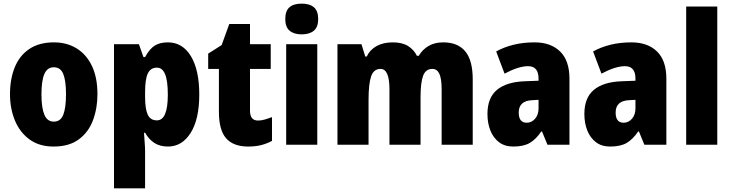

<svg xmlns="http://www.w3.org/2000/svg" viewBox="-20 -796 4020 1056"><path d="M516 -278Q516 -201 491.5 -135Q467 -69 413.5 -29.5Q360 10 275 10Q196 10 142.5 -29Q89 -68 62 -133.5Q35 -199 35 -278Q35 -361 61 -425.5Q87 -490 141 -526.5Q195 -563 277 -563Q348 -563 402 -529.5Q456 -496 486 -432.5Q516 -369 516 -278ZM208 -277Q208 -203 224 -165Q240 -127 276 -127Q313 -127 328 -165Q343 -203 343 -278Q343 -352 328 -389Q313 -426 276 -426Q240 -426 224 -389Q208 -352 208 -277Z M903 -563Q984 -563 1030 -487Q1076 -411 1076 -276Q1076 -140 1028.5 -65Q981 10 904 10Q860 10 829.5 -9.5Q799 -29 778 -66H772Q774 -34 776 -9Q778 16 778 36V240H607V-553H744L769 -482H778Q803 -528 831.5 -545.5Q860 -563 903 -563ZM843 -424Q808 -424 793 -392Q778 -360 778 -290V-263Q778 -197 792.5 -165.5Q807 -134 843 -134Q903 -134 903 -275Q903 -352 888 -388Q873 -424 843 -424Z M1399 -133Q1417 -133 1436 -138.5Q1455 -144 1476 -152V-21Q1448 -6 1416.5 2Q1385 10 1345 10Q1264 10 1224 -35Q1184 -80 1184 -182V-417H1125V-501L1199 -548L1241 -664H1355V-553H1469V-417H1355V-187Q1355 -133 1399 -133Z M1639 -776Q1683 -776 1706.5 -756Q1730 -736 1730 -691Q1730 -647 1706 -627Q1682 -607 1639 -607Q1597 -607 1573 -627Q1549 -647 1549 -691Q1549 -736 1572 -756Q1595 -776 1639 -776ZM1725 -553V0H1554V-553Z M2418 -563Q2498 -563 2539 -513.5Q2580 -464 2580 -360V0H2409V-305Q2409 -363 2396.5 -390Q2384 -417 2358 -417Q2321 -417 2307 -379Q2293 -341 2293 -262V0H2122V-305Q2122 -417 2073 -417Q2035 -417 2021 -375.5Q2007 -334 2007 -246V0H1836V-553H1968L1989 -485H1997Q2014 -522 2051 -542.5Q2088 -563 2140 -563Q2193 -563 2225 -542.5Q2257 -522 2273 -489H2283Q2304 -524 2337.5 -543.5Q2371 -563 2418 -563Z M2920 -563Q3009 -563 3060.5 -513Q3112 -463 3112 -363V0H2991L2961 -73H2957Q2928 -30 2894 -10Q2860 10 2803 10Q2756 10 2724.5 -14Q2693 -38 2677 -78.5Q2661 -119 2661 -169Q2661 -258 2713 -301.5Q2765 -345 2864 -349L2942 -352V-364Q2942 -432 2884 -432Q2832 -432 2755 -391L2709 -513Q2752 -537 2805 -550Q2858 -563 2920 -563ZM2908 -245Q2833 -242 2833 -177Q2833 -121 2877 -121Q2904 -121 2923 -143Q2942 -165 2942 -200V-247Z M3453 -563Q3542 -563 3593.5 -513Q3645 -463 3645 -363V0H3524L3494 -73H3490Q3461 -30 3427 -10Q3393 10 3336 10Q3289 10 3257.5 -14Q3226 -38 3210 -78.5Q3194 -119 3194 -169Q3194 -258 3246 -301.5Q3298 -345 3397 -349L3475 -352V-364Q3475 -432 3417 -432Q3365 -432 3288 -391L3242 -513Q3285 -537 3338 -550Q3391 -563 3453 -563ZM3441 -245Q3366 -242 3366 -177Q3366 -121 3410 -121Q3437 -121 3456 -143Q3475 -165 3475 -200V-247Z M3925 0H3754V-760H3925Z"/></svg>

Font: Noto Sans Lao Condensed Black
Style: Regular
Weight: 900
Width: 3
Designer: Monotype Design Team
Foundry: Monotype Imaging Inc.
Version: Version 2.003; ttfautohint (v1.8.4.7-5d5b)